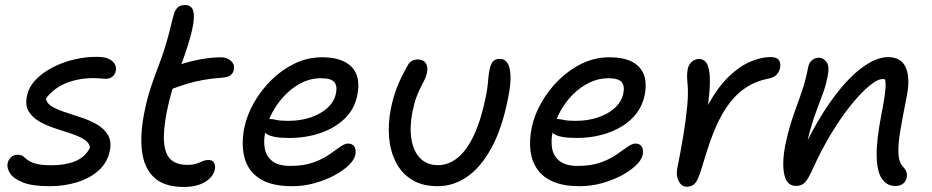

<svg xmlns="http://www.w3.org/2000/svg" viewBox="-20 -728 3693 761"><path d="M176.8 10Q108.2 10 70.8 -4.9Q33.4 -19.8 19.9 -41Q6.4 -62.2 10.2 -80.4Q12.8 -95 23.6 -104.8Q34.4 -114.6 50 -114.6Q64 -114.6 71.7 -108.4Q79.4 -102.2 89.8 -93.8Q100.2 -85.4 122.1 -79.2Q144 -73 185.2 -73Q238.8 -73 277.9 -88.9Q317 -104.8 336.6 -142Q334.6 -162.2 313.4 -175.4Q292.2 -188.6 260.9 -198.8Q229.6 -209 196.5 -219.9Q163.4 -230.8 135.7 -246.7Q108 -262.6 93.5 -286.8Q79 -311 87 -347.8Q93.8 -382.8 121.3 -411.6Q148.8 -440.4 188.9 -461.1Q229 -481.8 275.5 -492.6Q322 -503.4 366 -502.6Q395.2 -502.6 411.7 -494.4Q428.2 -486.2 435 -473.6Q441.8 -461 439 -447Q436.2 -432.8 425.6 -424.2Q415 -415.6 398.2 -415.6Q392.4 -415.6 386.2 -416.3Q380 -417 371.6 -417.7Q363.2 -418.4 351.6 -418.4Q291.8 -418.4 243.1 -399Q194.4 -379.6 162.4 -338Q164.6 -318.8 185.3 -306.3Q206 -293.8 237.7 -283.4Q269.4 -273 303 -261.9Q336.6 -250.8 364.9 -234.4Q393.2 -218 408.1 -192.6Q423 -167.2 415 -129.2Q405.4 -83 370.7 -52.1Q336 -21.2 285.3 -5.6Q234.6 10 176.8 10Z M708.2 13Q631 13 591.1 -24.3Q551.2 -61.6 542.8 -128.5Q534.4 -195.4 552.4 -284Q563.2 -337.8 577.5 -380.9Q591.8 -424 606.9 -462.8Q622 -501.6 634.2 -541.2Q648.8 -589.2 655.6 -619Q662.4 -648.8 670 -674Q674.4 -688.6 683.9 -698.3Q693.4 -708 714 -708Q745.6 -708 748.2 -670.6Q750.8 -633.2 727.4 -557.2Q715 -517 703.3 -485.8Q691.6 -454.6 680.7 -425.5Q669.8 -396.4 660.2 -363.9Q650.6 -331.4 641.8 -288.4Q626 -208.6 630.4 -161.8Q634.8 -115 657.9 -94.8Q681 -74.6 721.2 -74.6Q746 -74.6 759.6 -79.6Q773.2 -84.6 783.5 -89.2Q793.8 -93.8 807 -93.8Q822.2 -93.8 828.4 -83Q834.6 -72.2 831.6 -56.8Q826.2 -27.8 793.5 -7.4Q760.8 13 708.2 13ZM660.4 -375Q632 -363.2 619.4 -373.1Q606.8 -383 610.8 -402.2Q615.2 -423 628.8 -439Q642.4 -455 686 -469.6Q712 -478.8 741.5 -485.9Q771 -493 800.5 -497Q830 -501 854.2 -501Q871.6 -501 884.6 -494.1Q897.6 -487.2 903.6 -476.6Q909.6 -466 907 -452.4Q904 -437.6 894 -430Q884 -422.4 864.2 -420.4Q820.2 -417.4 786 -411.2Q751.8 -405 721.9 -396Q692 -387 660.4 -375Z M1138 10Q1054.8 10 1008.8 -20.3Q962.8 -50.6 949.1 -103.1Q935.4 -155.6 948.4 -222Q958.6 -271.4 986.4 -320.7Q1014.2 -370 1055.7 -410.9Q1097.2 -451.8 1148.4 -476.4Q1199.6 -501 1256.6 -501Q1336.2 -501 1373.5 -463Q1410.8 -425 1396.2 -351Q1386 -296.4 1346.9 -258.5Q1307.8 -220.6 1250.4 -200.9Q1193 -181.2 1127 -181.2Q1059.4 -181.2 1036.8 -197.2Q1014.2 -213.2 1017.6 -232.8Q1019.8 -244.6 1027.1 -250.5Q1034.4 -256.4 1048.8 -256.4Q1059.6 -256.4 1075.3 -252.7Q1091 -249 1122.2 -249Q1171.6 -249 1212.2 -262.9Q1252.8 -276.8 1279 -301.4Q1305.2 -326 1311.6 -358Q1317.8 -388 1304.6 -403Q1291.4 -418 1252 -418Q1201 -418 1154.8 -388Q1108.6 -358 1075.5 -308.8Q1042.4 -259.6 1030.8 -202.2Q1023.8 -166.4 1030.1 -136.5Q1036.4 -106.6 1060.6 -88.5Q1084.8 -70.4 1131 -70.4Q1183.2 -70.4 1220.5 -83.6Q1257.8 -96.8 1283.7 -114.7Q1309.6 -132.6 1328 -145.8Q1346.4 -159 1359.8 -159Q1377.4 -159 1384.9 -146.3Q1392.4 -133.6 1388.2 -113.8Q1383.8 -93.8 1361.5 -72.4Q1339.2 -51 1303.8 -32.2Q1268.4 -13.4 1225.7 -1.7Q1183 10 1138 10Z M1715.4 10Q1653.4 10 1612 -16Q1570.6 -42 1548.5 -86.2Q1526.4 -130.4 1522.1 -184.8Q1517.8 -239.2 1529 -296.2Q1538 -342.6 1554.3 -383.6Q1570.6 -424.6 1595.6 -467.8Q1601.4 -480 1611.7 -486.2Q1622 -492.4 1636 -492.4Q1657.8 -492.4 1667.3 -478.1Q1676.8 -463.8 1672.6 -441.4Q1669.8 -426.4 1663.4 -413.2Q1657 -400 1648.4 -383.7Q1639.8 -367.4 1630.9 -343.9Q1622 -320.4 1615 -285.8Q1603 -225.6 1610.6 -177.3Q1618.2 -129 1645 -101.2Q1671.8 -73.4 1716.4 -73.4Q1758.2 -73.4 1794.7 -103.2Q1831.2 -133 1859.5 -194.4Q1887.8 -255.8 1906.6 -349.6Q1911.6 -377 1913.3 -394.2Q1915 -411.4 1916.3 -425.6Q1917.6 -439.8 1921.4 -456.6Q1925.4 -474.4 1933.9 -484.5Q1942.4 -494.6 1961.6 -494.6Q1980 -494.6 1990.9 -478.8Q2001.8 -463 2003.4 -428.3Q2005 -393.6 1993.4 -337.4Q1969.8 -217.8 1927.4 -140.8Q1885 -63.8 1830.7 -26.9Q1776.4 10 1715.4 10Z M2277 10Q2214.8 10 2173.6 -7.5Q2132.4 -25 2110.1 -56.5Q2087.8 -88 2082.6 -130.2Q2077.4 -172.4 2087.4 -222Q2097.6 -271.4 2125.4 -320.7Q2153.2 -370 2194.7 -410.9Q2236.2 -451.8 2287.4 -476.4Q2338.6 -501 2395.6 -501Q2449.2 -501 2483.4 -484.1Q2517.6 -467.2 2531.2 -434.1Q2544.8 -401 2535.2 -351Q2527 -310.4 2502.6 -278.5Q2478.2 -246.6 2441.5 -225.1Q2404.8 -203.6 2360.2 -192.4Q2315.6 -181.2 2266 -181.2Q2198.4 -181.2 2175.8 -197.2Q2153.2 -213.2 2156.6 -232.8Q2158.8 -244.6 2166.1 -250.5Q2173.4 -256.4 2187.8 -256.4Q2198.6 -256.4 2214.3 -252.7Q2230 -249 2261.2 -249Q2310.6 -249 2351.2 -262.9Q2391.8 -276.8 2418 -301.4Q2444.2 -326 2450.6 -358Q2456.8 -388 2443.6 -403Q2430.4 -418 2391 -418Q2352.4 -418 2316.5 -400.7Q2280.6 -383.4 2250.4 -353.2Q2220.2 -323 2199.3 -284.1Q2178.4 -245.2 2169.8 -202.2Q2162.8 -166.4 2169.1 -136.5Q2175.4 -106.6 2199.6 -88.5Q2223.8 -70.4 2270 -70.4Q2322.2 -70.4 2359.5 -83.6Q2396.8 -96.8 2422.7 -114.7Q2448.6 -132.6 2467 -145.8Q2485.4 -159 2498.8 -159Q2516.4 -159 2523.9 -146.3Q2531.4 -133.6 2527.2 -113.8Q2522.8 -93.8 2500.5 -72.4Q2478.2 -51 2442.8 -32.2Q2407.4 -13.4 2364.7 -1.7Q2322 10 2277 10Z M2701.4 12Q2688.2 12 2678.6 2.2Q2669 -7.6 2664.8 -24.2Q2660.6 -40.8 2664.4 -60.6Q2677.6 -125.8 2688.1 -189Q2698.6 -252.2 2703.6 -305.1Q2708.6 -358 2705.4 -391.8Q2703 -415.4 2703.3 -428.3Q2703.6 -441.2 2705.8 -454.4Q2709.8 -472 2721.9 -483.1Q2734 -494.2 2750.8 -494.2Q2769.6 -494.2 2780.6 -477.7Q2791.6 -461.2 2793.5 -420.8Q2795.4 -380.4 2785.7 -308.8Q2776 -237.2 2752.4 -127.8L2724.6 -153.8Q2751.8 -250.8 2789.4 -317.8Q2827 -384.8 2869.3 -425.2Q2911.6 -465.6 2954.2 -483.7Q2996.8 -501.8 3033 -501.8Q3060.4 -501.8 3068 -488.5Q3075.6 -475.2 3071.2 -456.4Q3068.8 -444 3057.8 -432Q3046.8 -420 3024.8 -416.2Q2969.8 -405.2 2929.1 -375.7Q2888.4 -346.2 2858.4 -300.9Q2828.4 -255.6 2806 -197.4Q2783.6 -139.2 2764 -70.4Q2754.4 -38 2746.3 -20.1Q2738.2 -2.2 2727.7 4.9Q2717.2 12 2701.4 12Z M3528.8 9.2Q3495 9.2 3475.3 -19.6Q3455.6 -48.4 3454.7 -111.5Q3453.8 -174.6 3473.8 -275.8Q3483.2 -323.8 3487.1 -353Q3491 -382.2 3489.9 -398.9Q3488.8 -415.6 3482.9 -425.9Q3477 -436.2 3467 -447Q3487.4 -448.4 3500.2 -441.5Q3513 -434.6 3517.9 -419.5Q3522.8 -404.4 3517.8 -380.2Q3509.4 -400.8 3500.8 -407.7Q3492.2 -414.6 3478.2 -414.6Q3458.4 -414.6 3426 -388.1Q3393.6 -361.6 3355 -314.2Q3316.4 -266.8 3277.2 -202.8Q3238 -138.8 3203.8 -63.8Q3184.6 -19.8 3170.9 -5.4Q3157.2 9 3135.8 9Q3098.2 9 3088.6 -36Q3079 -81 3092 -151Q3102.8 -202 3114.8 -240.3Q3126.8 -278.6 3139.2 -311.8Q3151.6 -345 3163 -380.3Q3174.4 -415.6 3183.2 -461.4Q3186.4 -478.8 3197.8 -489Q3209.2 -499.2 3226.4 -499.2Q3243.2 -499.2 3256 -482.2Q3268.8 -465.2 3260.2 -425.6Q3254.2 -393 3243.3 -362.3Q3232.4 -331.6 3218.5 -295.7Q3204.6 -259.8 3191.4 -212.9Q3178.2 -166 3167.4 -102L3150 -107.6Q3209.4 -237 3271.6 -324.7Q3333.8 -412.4 3392.7 -457Q3451.6 -501.6 3499.8 -501.6Q3552.4 -501.6 3570.3 -460Q3588.2 -418.4 3574.2 -347.6Q3558.6 -269.4 3548.9 -213Q3539.2 -156.6 3540.9 -120.3Q3542.6 -84 3560.4 -65.4Q3569.2 -56.8 3572.6 -46.4Q3576 -36 3573.4 -22.2Q3570.6 -8.6 3558.8 0.3Q3547 9.2 3528.8 9.2Z"/></svg>

Font: Shantell Sans Light
Style: Italic
Weight: 300
Italic angle: -11°
Designer: Stephen Nixon, Anya Danilova, Shantell Martin
Foundry: Arrow Type
Version: Version 1.008;[ac192a2d6]